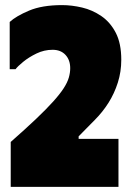

<svg xmlns="http://www.w3.org/2000/svg" viewBox="-20 -732 515 752"><path d="M455 -498Q455 -562 433.5 -603.5Q412 -645 377 -669Q342 -693 301.5 -702.5Q261 -712 223 -712Q145 -712 94 -690.5Q43 -669 18 -646V-461H41Q49 -472 71 -490Q93 -508 123 -522.5Q153 -537 186 -537Q218 -537 236.5 -517Q255 -497 255 -465Q255 -447 249.5 -428Q244 -409 229.5 -386.5Q215 -364 188.5 -334.5Q162 -305 121.5 -266.5Q81 -228 22 -176V0H444V-188H288V-198L351 -262Q382 -293 405 -329.5Q428 -366 441.5 -408.5Q455 -451 455 -498Z"/></svg>

Font: Phudu Light Black
Style: Regular
Weight: 900
Version: Version 1.005;gftools[0.9.23]